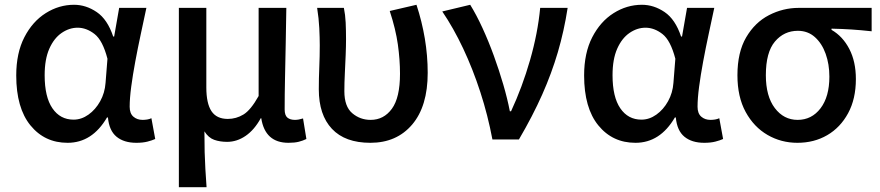

<svg xmlns="http://www.w3.org/2000/svg" viewBox="-20 -584 3683 804"><path d="M263 14Q167 14 107.5 -59Q48 -132 48 -268Q48 -362 82 -428Q116 -494 171.5 -529Q227 -564 290 -564Q340 -564 385 -533.5Q430 -503 454 -431H458L479 -551H593Q582 -499 569.5 -441Q557 -383 546.5 -326.5Q536 -270 529.5 -221Q523 -172 523 -137Q523 -109 538.5 -95.5Q554 -82 577 -82Q586 -82 596 -83.5Q606 -85 614 -89L630 -2Q617 4 597.5 9Q578 14 551 14Q499 14 468 -11.5Q437 -37 432 -92H428Q366 14 263 14ZM288 -83Q321 -83 350.5 -104Q380 -125 399.5 -160Q419 -195 422 -237L430 -338Q410 -415 376 -441.5Q342 -468 305 -468Q270 -468 238 -446Q206 -424 186.5 -380Q167 -336 167 -269Q167 -178 199.5 -130.5Q232 -83 288 -83Z M729 200V-551H844V-218Q844 -151 865.5 -118.5Q887 -86 934 -86Q969 -86 999.5 -104.5Q1030 -123 1063 -182V-551H1179Q1178 -480 1176.5 -404.5Q1175 -329 1173.5 -257.5Q1172 -186 1172 -126Q1172 -101 1183.5 -91.5Q1195 -82 1215 -82Q1230 -82 1249 -88L1263 -2Q1249 5 1231.5 9.5Q1214 14 1188 14Q1090 14 1074 -89H1072Q1045 -40 1008.5 -15Q972 10 931 10Q901 10 877 1.5Q853 -7 836 -34Q836 16 837 53Q838 90 840 124Q842 158 845 200Z M1531 14Q1425 14 1370 -44.5Q1315 -103 1315 -210Q1315 -256 1317 -302Q1319 -348 1319 -394Q1319 -426 1317 -466.5Q1315 -507 1308 -551H1420Q1426 -522 1427.5 -489.5Q1429 -457 1429 -419Q1429 -391 1427.5 -353.5Q1426 -316 1424 -276.5Q1422 -237 1422 -202Q1422 -138 1455 -110Q1488 -82 1532 -82Q1587 -82 1621 -128.5Q1655 -175 1655 -275Q1655 -334 1646 -398Q1637 -462 1612 -538L1724 -564Q1747 -494 1759 -422.5Q1771 -351 1771 -279Q1771 -139 1706 -62.5Q1641 14 1531 14Z M2042 0Q2023 -101 1991.5 -198Q1960 -295 1919.5 -381Q1879 -467 1832 -536L1949 -564Q1975 -522 2000.5 -466.5Q2026 -411 2048 -350.5Q2070 -290 2087.5 -230Q2105 -170 2115 -118H2120Q2167 -219 2199.5 -332Q2232 -445 2242 -551H2357Q2342 -454 2316 -365.5Q2290 -277 2250.5 -188Q2211 -99 2153 0Z M2641 14Q2545 14 2485.5 -59Q2426 -132 2426 -268Q2426 -362 2460 -428Q2494 -494 2549.5 -529Q2605 -564 2668 -564Q2718 -564 2763 -533.5Q2808 -503 2832 -431H2836L2857 -551H2971Q2960 -499 2947.5 -441Q2935 -383 2924.5 -326.5Q2914 -270 2907.5 -221Q2901 -172 2901 -137Q2901 -109 2916.5 -95.5Q2932 -82 2955 -82Q2964 -82 2974 -83.5Q2984 -85 2992 -89L3008 -2Q2995 4 2975.5 9Q2956 14 2929 14Q2877 14 2846 -11.5Q2815 -37 2810 -92H2806Q2744 14 2641 14ZM2666 -83Q2699 -83 2728.5 -104Q2758 -125 2777.5 -160Q2797 -195 2800 -237L2808 -338Q2788 -415 2754 -441.5Q2720 -468 2683 -468Q2648 -468 2616 -446Q2584 -424 2564.5 -380Q2545 -336 2545 -269Q2545 -178 2577.5 -130.5Q2610 -83 2666 -83Z M3319 14Q3251 14 3194 -19Q3137 -52 3102.5 -115Q3068 -178 3068 -269Q3068 -365 3104.5 -427.5Q3141 -490 3200 -520.5Q3259 -551 3325 -551H3630V-453Q3584 -458 3545.5 -460.5Q3507 -463 3462 -464V-459Q3509 -432 3536.5 -379Q3564 -326 3564 -253Q3564 -170 3531.5 -110Q3499 -50 3444 -18Q3389 14 3319 14ZM3320 -82Q3379 -82 3416 -130.5Q3453 -179 3453 -263Q3453 -315 3437.5 -358.5Q3422 -402 3392.5 -428.5Q3363 -455 3321 -455Q3263 -455 3225 -410Q3187 -365 3187 -269Q3187 -181 3224.5 -131.5Q3262 -82 3320 -82Z"/></svg>

Font: Source Han Sans TC Medium
Style: Regular
Weight: 500
Designer: Ryoko NISHIZUKA Ë•øÂ°öÊ∂ºÂ≠ê (kana, bopomofo & ideographs); Paul D. Hunt (Latin, Greek & Cyrillic); Sandoll Communicatio
Foundry: Adobe
Version: Version 2.004;hotconv 1.0.118;makeotfexe 2.5.65603